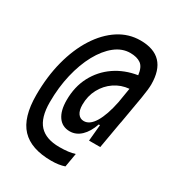

<svg xmlns="http://www.w3.org/2000/svg" viewBox="-193 -822 973 1059"><g transform="rotate(30 293.0 -292.5)"><path d="M294.9 118.7Q166 118.7 104.2 53.2Q42.5 -12.2 42.5 -154.8Q42.5 -272 68.6 -371.8Q94.7 -471.7 142.1 -545.9Q189.5 -620.1 252.9 -661.4Q316.4 -702.6 391.1 -702.6Q563 -702.6 563 -521.5Q563 -493.2 553.2 -433.6Q543.5 -374 522.5 -255.9H522L491.7 -82H420.4L430.2 -186H422.4Q403.8 -131.8 372.6 -102.3Q341.3 -72.8 301.8 -72.8Q253.9 -72.8 227.8 -109.9Q201.7 -147 201.7 -213.4Q201.7 -299.3 236.8 -366Q272 -432.6 333.5 -474.9Q395 -517.1 475.1 -529.8Q469.2 -579.1 444.3 -596.9Q419.4 -614.7 376.5 -614.7Q325.2 -614.7 280 -578.9Q234.9 -543 200.4 -480Q166 -417 146.5 -334.2Q127 -251.5 127 -157.7Q127 -59.6 168.5 -14.4Q210 30.8 295.9 30.8Q356.9 30.8 394 18.6L378.9 106.4Q343.8 118.7 294.9 118.7ZM470.7 -440.9Q419.9 -436.5 378.9 -408.7Q337.9 -380.9 313.7 -335.9Q289.6 -291 289.6 -235.4Q289.6 -199.7 303.2 -180.2Q316.9 -160.6 340.8 -160.6Q378.4 -160.6 407.7 -209.2Q437 -257.8 455.1 -346.7Q466.3 -410.2 470.7 -440.9Z"/></g></svg>

Font: Cascadia Code NF
Style: Italic
Weight: 400
Italic angle: -10°
Monospace: yes
Designer: Aaron Bell
Foundry: Saja Typeworks
Version: Version 2404.023; ttfautohint (v1.8.4)